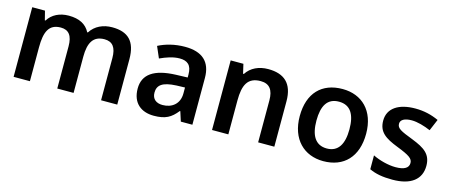

<svg xmlns="http://www.w3.org/2000/svg" viewBox="-41 -993 3375 1444"><g transform="rotate(15 1646.5 -271.0)"><path d="M699 -552C629 -552 567 -524 531 -467H526C497 -523 443 -552 361 -552C290 -552 232 -523 200 -471H195L177 -542H78V0H205V-264C205 -384 233 -450 326 -450C388 -450 418 -411 418 -328V0H545V-282C545 -390 578 -450 666 -450C728 -450 759 -412 759 -328V0H885V-353C885 -493 822 -552 699 -552Z M1266 -552C1185 -552 1114 -532 1060 -504L1098 -416C1146 -438 1198 -457 1250 -457C1309 -457 1344 -431 1344 -357V-334L1253 -331C1085 -325 1002 -268 1002 -157C1002 -43 1074 10 1171 10C1262 10 1305 -16 1352 -75H1356L1380 0H1470V-364C1470 -490 1400 -552 1266 -552ZM1278 -254 1344 -256V-210C1344 -128 1287 -85 1214 -85C1166 -85 1132 -109 1132 -160C1132 -218 1169 -249 1278 -254Z M1914 -552C1842 -552 1780 -524 1745 -469H1739L1722 -542H1623V0H1750V-264C1750 -384 1781 -450 1882 -450C1951 -450 1982 -408 1982 -327V0H2108V-353C2108 -493 2037 -552 1914 -552Z M2750 -272C2750 -452 2643 -552 2493 -552C2332 -552 2233 -452 2233 -272C2233 -92 2341 10 2490 10C2650 10 2750 -92 2750 -272ZM2363 -272C2363 -387 2401 -453 2491 -453C2581 -453 2620 -387 2620 -272C2620 -158 2581 -89 2492 -89C2402 -89 2363 -158 2363 -272Z M3250 -156C3250 -247 3196 -283 3097 -322C2998 -360 2969 -374 2969 -410C2969 -440 2999 -459 3056 -459C3100 -459 3155 -443 3204 -422L3242 -512C3185 -538 3127 -552 3059 -552C2932 -552 2848 -500 2848 -402C2848 -313 2903 -277 3003 -238C3103 -199 3129 -180 3129 -146C3129 -109 3098 -87 3027 -87C2972 -87 2901 -105 2849 -131V-23C2898 0 2952 10 3029 10C3174 10 3250 -52 3250 -156Z"/></g></svg>

Font: Noto Sans Khmer UI SemiBold
Style: Regular
Weight: 600
Designer: Danh Hong and the Monotype Design Team
Foundry: Monotype Imaging Inc.
Version: Version 2.002